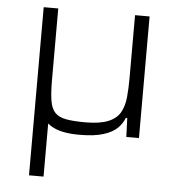

<svg xmlns="http://www.w3.org/2000/svg" viewBox="-51 -558 746 802"><g transform="rotate(5 322.0 -157.5)"><path d="M100 195V-510H161V-209Q161 -155 166.5 -122.5Q172 -90 188 -73.5Q204 -57 235 -51.5Q266 -46 315 -46Q376 -46 411 -60.5Q446 -75 461 -102Q476 -129 479.5 -166Q483 -203 483 -247V-510H544V0H491L488 -79H482Q473 -55 453 -35.5Q433 -16 395 -4Q357 8 295 8Q254 8 224 1.5Q194 -5 172.5 -19Q151 -33 137 -55L192 -33H161V195Z"/></g></svg>

Font: Saira SemiExpanded Light
Style: Regular
Weight: 300
Width: 6
Designer: Hector Gatti with collaboration of the Omnibus-Type team
Foundry: Omnibus-Type
Version: Version 1.101